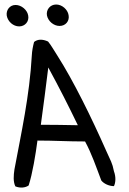

<svg xmlns="http://www.w3.org/2000/svg" viewBox="-20 -804 571 851"><path d="M485 -45C495 -18 492 7 485 21C463 21 440 10 429 -4C407 -62 386 -124 357 -177C278 -177 222 -181 146 -181C138 -120 124 -34 107 18C93 28 70 31 48 22C38 1 40 -26 44 -53C74 -214 111 -379 121 -558C122 -579 126 -599 131 -618C147 -631 169 -631 193 -620C208 -602 220 -579 234 -558C306 -445 385 -284 451 -135C470 -92 478 -82 485 -45ZM284 -737C289 -711 271 -689 244 -689C218 -689 193 -710 188 -736C184 -761 202 -784 229 -784C255 -784 280 -762 284 -737ZM325 -249C281 -340 246 -409 194 -505C185 -433 172 -329 161 -251C218 -251 267 -250 325 -249ZM105 -735C110 -709 91 -687 65 -687C39 -687 15 -708 10 -734C6 -759 23 -782 49 -782C75 -782 101 -760 105 -735Z"/></svg>

Font: Snowfall
Style: RevObl
Weight: 400
Designer: Jasper
Foundry: Cannot Into Space Fonts
Version: Version 0.9